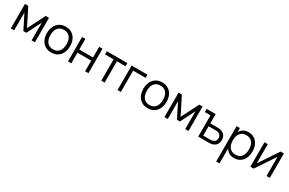

<svg xmlns="http://www.w3.org/2000/svg" viewBox="167 -1995 5529 3674"><g transform="rotate(30 2931.0 -157.5)"><path d="M69.5 0V-540H143L335.5 -159L528.5 -540H601.5V0H528.5V-393.5L368.5 -75.5H303L143 -393.5V0Z M967 15Q907 15 859.5 -6Q812 -27 779 -64.8Q746 -102.5 728.8 -155Q711.5 -207.5 711.5 -270.5Q711.5 -334 729.2 -386.5Q747 -439 780 -476.5Q813 -514 860.5 -534.5Q908 -555 967 -555Q1027.5 -555 1075 -534Q1122.5 -513 1155.5 -475.5Q1188.5 -438 1205.8 -385.8Q1223 -333.5 1223 -270.5Q1223 -207 1205.5 -154.2Q1188 -101.5 1155 -64Q1122 -26.5 1074.5 -5.8Q1027 15 967 15ZM967 -55.5Q1011.5 -55.5 1044.8 -71Q1078 -86.5 1100.2 -114.5Q1122.5 -142.5 1133.8 -182.2Q1145 -222 1145 -270.5Q1145 -320 1133.8 -359.5Q1122.5 -399 1100 -426.8Q1077.5 -454.5 1044.2 -469.5Q1011 -484.5 967 -484.5Q922.5 -484.5 889.2 -469.2Q856 -454 833.8 -425.8Q811.5 -397.5 800.5 -358Q789.5 -318.5 789.5 -270.5Q789.5 -221 801 -181.2Q812.5 -141.5 834.8 -113.5Q857 -85.5 890.2 -70.5Q923.5 -55.5 967 -55.5Z M1332.5 0V-540H1406V-305H1710.5V-540H1784V0H1710.5V-235H1406V0Z M2069 0V-470H1879V-540H2332.5V-470H2142.5V0Z M2427.5 0V-540H2777.5V-470H2501V0Z M3098 15Q3038 15 2990.5 -6Q2943 -27 2910 -64.8Q2877 -102.5 2859.8 -155Q2842.5 -207.5 2842.5 -270.5Q2842.5 -334 2860.2 -386.5Q2878 -439 2911 -476.5Q2944 -514 2991.5 -534.5Q3039 -555 3098 -555Q3158.5 -555 3206 -534Q3253.5 -513 3286.5 -475.5Q3319.5 -438 3336.8 -385.8Q3354 -333.5 3354 -270.5Q3354 -207 3336.5 -154.2Q3319 -101.5 3286 -64Q3253 -26.5 3205.5 -5.8Q3158 15 3098 15ZM3098 -55.5Q3142.5 -55.5 3175.8 -71Q3209 -86.5 3231.2 -114.5Q3253.5 -142.5 3264.8 -182.2Q3276 -222 3276 -270.5Q3276 -320 3264.8 -359.5Q3253.5 -399 3231 -426.8Q3208.5 -454.5 3175.2 -469.5Q3142 -484.5 3098 -484.5Q3053.5 -484.5 3020.2 -469.2Q2987 -454 2964.8 -425.8Q2942.5 -397.5 2931.5 -358Q2920.5 -318.5 2920.5 -270.5Q2920.5 -221 2932 -181.2Q2943.5 -141.5 2965.8 -113.5Q2988 -85.5 3021.2 -70.5Q3054.5 -55.5 3098 -55.5Z M3463.5 0V-540H3537L3729.5 -159L3922.5 -540H3995.5V0H3922.5V-393.5L3762.5 -75.5H3697L3537 -393.5V0Z M4210.5 -469.5H4085.5V-540H4284V-334.5H4450Q4496 -334.5 4530.8 -322Q4565.5 -309.5 4589 -287.5Q4612.5 -265.5 4624.2 -234.8Q4636 -204 4636 -167.5Q4636 -131 4624.2 -100.2Q4612.5 -69.5 4589 -47.2Q4565.5 -25 4530.8 -12.5Q4496 0 4450 0H4210.5ZM4442 -64Q4472.5 -64 4495.2 -71.8Q4518 -79.5 4533 -93.2Q4548 -107 4555.2 -126Q4562.5 -145 4562.5 -167.5Q4562.5 -190 4555.2 -209Q4548 -228 4533 -241.5Q4518 -255 4495.2 -262.8Q4472.5 -270.5 4442 -270.5H4284V-64Z M4746 240V-540H4819.5V-449.5Q4846 -499 4892.5 -527Q4939 -555 5007 -555Q5064.5 -555 5110.2 -534Q5156 -513 5187.8 -475.2Q5219.5 -437.5 5236.2 -385.2Q5253 -333 5253 -270.5Q5253 -207 5236 -154.2Q5219 -101.5 5187 -64Q5155 -26.5 5109.5 -5.8Q5064 15 5007 15Q4938.5 15 4892.5 -13Q4846.5 -41 4819.5 -90.5V240ZM4997 -55.5Q5042 -55.5 5075.5 -71.2Q5109 -87 5131 -115.2Q5153 -143.5 5164 -183Q5175 -222.5 5175 -270.5Q5175 -319.5 5164 -359Q5153 -398.5 5130.8 -426.2Q5108.5 -454 5075 -469.2Q5041.5 -484.5 4997 -484.5Q4951.5 -484.5 4918.2 -468.8Q4885 -453 4863 -424.8Q4841 -396.5 4830.2 -357.2Q4819.5 -318 4819.5 -270.5Q4819.5 -222 4830.8 -182.2Q4842 -142.5 4864.2 -114.2Q4886.5 -86 4919.8 -70.8Q4953 -55.5 4997 -55.5Z M5792 -540V0H5718.5V-423.5L5436 0H5362.5V-540H5436V-116.5L5718.5 -540Z"/></g></svg>

Font: Vela Sans
Style: Regular
Weight: 400
Designer: Principal design: Mikhail Sharanda - project Manrope.
Design modification: Ravid Balaliev
Foundry: Mikhail Sharanda
Version: Version 1.001